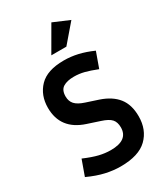

<svg xmlns="http://www.w3.org/2000/svg" viewBox="-225 -1013 967 1117"><g transform="rotate(-30 259.0 -454.0)"><path d="M242 -101Q358 -101 358 -187Q358 -222 340.5 -242Q323 -262 276 -277L194 -304Q47 -352 47 -497Q47 -581 99.5 -635.5Q152 -690 264 -690Q311 -690 357 -679.5Q403 -669 455 -646L418 -543Q370 -562 336.5 -570.5Q303 -579 268 -579Q222 -579 195.5 -562.5Q169 -546 169 -503Q169 -471 187.5 -450.5Q206 -430 249 -416L331 -389Q405 -364 442.5 -316.5Q480 -269 480 -191Q480 -101 423 -45.5Q366 10 244 10Q196 10 144.5 -1.5Q93 -13 32 -41L69 -144Q125 -120 164.5 -110.5Q204 -101 242 -101ZM318 -752H217L313 -918L421 -872Z"/></g></svg>

Font: Inria Sans
Style: Bold
Weight: 700
Designer: Black Foundry Team
Foundry: Black Foundry
Version: Version 1.2; ttfautohint (v1.8.3)